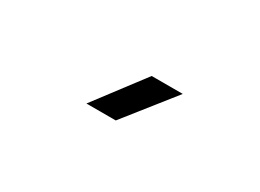

<svg xmlns="http://www.w3.org/2000/svg" viewBox="-22 -953 644 476"><g transform="rotate(30 300.0 -715.0)"><path d="M216 -645 322 -785H411L300 -645Z"/></g></svg>

Font: JetBrains Mono NL Light
Style: Regular
Weight: 300
Monospace: yes
Designer: Philipp Nurullin, Konstantin Bulenkov
Foundry: JetBrains
Version: Version 2.305; ttfautohint (v1.8.4.7-5d5b)